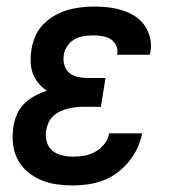

<svg xmlns="http://www.w3.org/2000/svg" viewBox="-20 -558 540 586"><path d="M204 8Q178 8 152.5 4.5Q127 1 104 -9Q81 -19 62.5 -35Q44 -51 33 -73Q22 -95 19.5 -120.5Q17 -146 21 -172Q24 -191 32 -209.5Q40 -228 54.5 -242Q69 -256 86.5 -265.5Q104 -275 123 -281Q108 -291 97 -304.5Q86 -318 80 -334.5Q74 -351 73.5 -369.5Q73 -388 76 -407Q79 -427 87.5 -447Q96 -467 111.5 -483Q127 -499 146 -510Q165 -521 185 -527Q205 -533 226 -535.5Q247 -538 267 -538Q289 -538 311 -535.5Q333 -533 353.5 -526.5Q374 -520 391.5 -509Q409 -498 421 -481Q433 -464 438 -442.5Q443 -421 439 -399Q439 -397 438.5 -395Q438 -393 437 -391H337Q337 -392 337.5 -393Q338 -394 338 -394Q340 -408 334 -420Q328 -432 317.5 -438.5Q307 -445 293.5 -447.5Q280 -450 267 -450Q252 -450 237.5 -448Q223 -446 209.5 -439Q196 -432 186.5 -419Q177 -406 175 -392Q172 -376 176 -361Q180 -346 190.5 -336.5Q201 -327 216 -323.5Q231 -320 247 -320H302L288 -232H232Q220 -232 208.5 -230.5Q197 -229 185.5 -226Q174 -223 162.5 -217.5Q151 -212 142 -203.5Q133 -195 128 -183.5Q123 -172 121 -161Q118 -143 122.5 -126Q127 -109 139.5 -98.5Q152 -88 169 -84Q186 -80 204 -80Q221 -80 238 -83Q255 -86 271 -95Q287 -104 298.5 -118.5Q310 -133 313 -151H414Q409 -127 399 -105.5Q389 -84 373.5 -65Q358 -46 338 -31Q318 -16 295.5 -7.5Q273 1 249.5 4.5Q226 8 204 8Z"/></svg>

Font: Iosevka Slab Semibold Oblique
Style: Regular
Weight: 600
Italic angle: -9°
Monospace: yes
Designer: Belleve Invis
Foundry: Belleve Invis
Version: Version 11.1.1; ttfautohint (v1.8.3)